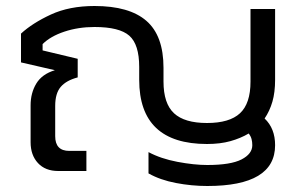

<svg xmlns="http://www.w3.org/2000/svg" viewBox="-20 -570 1007 640"><path d="M671 50Q619 50 566.5 40Q514 30 475 8V-63Q516 -41 571.5 -30.5Q627 -20 671 -20Q749 -20 785 -38.5Q821 -57 821 -86Q821 -97 818.5 -106.5Q816 -116 809 -125Q782 -109 748 -99.5Q714 -90 670 -90Q444 -90 444 -304V-347Q444 -422 411 -451Q378 -480 295 -480Q241 -480 194.5 -464.5Q148 -449 122 -423V-402L239 -374V-312Q201 -302 182.5 -280.5Q164 -259 164 -217V-116Q164 -67 211 -67H268V0H174Q131 0 106.5 -26.5Q82 -53 82 -96V-219Q82 -260 101 -291.5Q120 -323 163 -336L50 -362V-458Q88 -493 149.5 -521.5Q211 -550 295 -550Q411 -550 468 -500.5Q525 -451 525 -344V-298Q525 -225 560 -192.5Q595 -160 670 -160Q745 -160 780 -192.5Q815 -225 815 -298V-540H897V-304Q897 -262 888 -231Q879 -200 862 -175Q897 -142 897 -86Q897 50 671 50Z"/></svg>

Font: Kanit Light
Style: Regular
Weight: 300
Designer: Katatrad Team
Foundry: CadsonDemak
Version: Version 2.000; ttfautohint (v1.8.3)